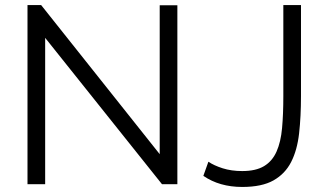

<svg xmlns="http://www.w3.org/2000/svg" viewBox="-20 -730 1293 761"><path d="M806 -89Q828 -74 862.5 -63Q897 -52 940 -52Q994 -52 1026.5 -71.5Q1059 -91 1076 -129Q1093 -167 1098 -222.5Q1103 -278 1103 -349V-710H1173V-349Q1173 -268 1165.5 -201.5Q1158 -135 1134 -88Q1110 -41 1064 -15Q1018 11 940 11Q850 11 786 -33ZM159 -580V0H89V-710H143L613 -119V-709H683V0H622Z"/></svg>

Font: Oxford Sans
Style: Regular
Weight: 400
Designer: Matt McInerney, Pablo Impallari, Rodrigo Fuenzalida
Foundry: Matt McInerney, Pablo Impallari, Rodrigo Fuenzalida
Version: Version 3.000g; ttfautohint (v1.5) -l 8 -r 28 -G 28 -x 14 -D